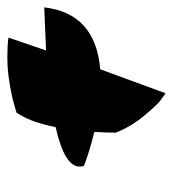

<svg xmlns="http://www.w3.org/2000/svg" viewBox="6 -433 469 521"><g transform="rotate(-90 240.5 -172.5)"><path d="M49 -191Q49 -232 156 -256Q169 -319 189 -352L195 -362Q199 -363 206.5 -365.5Q214 -368 238 -374Q298 -387 339.5 -387Q381 -387 399 -384L364 -282L481 -287Q465 -148 313 -135L248 42Q240 37 227.5 27.5Q215 18 186 -17Q157 -52 141 -93Q141 -115 143 -151Q95 -163 62 -175L51 -179Q49 -185 49 -191Z"/></g></svg>

Font: Ceviche One
Style: Regular
Weight: 400
Version: Version 1.002